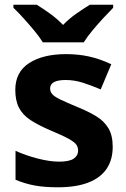

<svg xmlns="http://www.w3.org/2000/svg" viewBox="-20 -786 537 816"><path d="M459 -162Q459 -107 433 -68.5Q407 -30 355 -10Q303 10 226 10Q169 10 128 2.5Q87 -5 46 -22V-145Q90 -125 141 -112Q192 -99 231 -99Q275 -99 293.5 -112Q312 -125 312 -146Q312 -160 304.5 -171Q297 -182 272 -196Q247 -210 194 -232Q143 -254 110 -275.5Q77 -297 61 -327.5Q45 -358 45 -404Q45 -480 104 -518Q163 -556 261 -556Q312 -556 358 -546Q404 -536 453 -513L408 -406Q368 -423 332 -434.5Q296 -446 259 -446Q226 -446 209.5 -437Q193 -428 193 -410Q193 -397 201.5 -386.5Q210 -376 234.5 -364Q259 -352 307 -332Q354 -313 388 -292.5Q422 -272 440.5 -241.5Q459 -211 459 -162ZM162 -606Q148 -629 125.5 -656Q103 -683 79.5 -709Q56 -735 37 -753V-766H136Q162 -750 192 -728.5Q222 -707 248 -680Q274 -707 305 -728.5Q336 -750 362 -766H461V-753Q443 -735 419 -709Q395 -683 372.5 -656Q350 -629 336 -606Z"/></svg>

Font: Noto Sans Malayalam
Style: Regular
Weight: 400
Designer: Jelle Bosma - Monotype Design Team
Foundry: Monotype Imaging Inc.
Version: Version 2.103